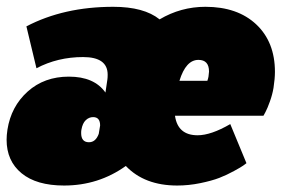

<svg xmlns="http://www.w3.org/2000/svg" viewBox="-23 -537 868 573"><path d="M590 -516.7Q685.8 -516.7 741.7 -464.2Q797.5 -411.7 797.5 -322.5Q797.5 -302.5 793.3 -275Q790 -255 782.5 -234.2Q775 -213.3 769.2 -202.5L763.3 -191.7H499.2Q507.5 -133.3 566.7 -133.3Q606.7 -133.3 664.2 -166.7L712.5 -50Q709.2 -47.5 702.9 -42.9Q696.7 -38.3 675.4 -26.7Q654.2 -15 631.7 -6.2Q609.2 2.5 574.6 9.6Q540 16.7 505.8 16.7Q408.3 16.7 352.5 -41.7Q270.8 16.7 168.3 16.7Q85.8 16.7 41.3 -20Q-3.3 -56.7 -3.3 -120Q-3.3 -133.3 -0.8 -150Q10 -219.2 59.6 -263.8Q109.2 -308.3 182.5 -308.3Q258.3 -308.3 291.7 -260.8L297.5 -300Q298.3 -305 298.3 -314.2Q298.3 -366.7 225 -366.7Q149.2 -366.7 85.8 -333.3L55.8 -458.3Q167.5 -516.7 315 -516.7Q406.7 -516.7 453.3 -479.2Q516.7 -516.7 590 -516.7ZM595.8 -295.8Q596.7 -298.3 597.9 -302.5Q599.2 -306.7 599.2 -308.3Q600.8 -320 600.8 -323.3Q600.8 -358.3 569.2 -358.3Q531.7 -358.3 512.5 -295.8ZM220 -150Q219.2 -146.7 219.2 -140Q219.2 -112.5 242.5 -112.5Q262.5 -112.5 271.7 -137.5L275.8 -162.5Q275.8 -187.5 255 -187.5Q242.5 -187.5 232.9 -178.3Q223.3 -169.2 220 -150Z"/></svg>

Font: BoonTook
Style: Italic
Weight: 400
Italic angle: -9°
Designer: Sungsit Sawaiwan
Foundry: FontUni
Version: Version 3.0